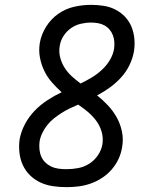

<svg xmlns="http://www.w3.org/2000/svg" viewBox="-20 -763 640 791"><path d="M254 8Q226 8 198.5 4Q171 0 147 -11Q123 -22 104 -40.5Q85 -59 74 -83Q63 -107 60 -135Q57 -163 61 -190Q67 -222 83 -252Q99 -282 122.5 -306.5Q146 -331 175 -350Q204 -369 234 -383Q213 -402 194 -423.5Q175 -445 162.5 -471Q150 -497 144.5 -526Q139 -555 144 -586Q150 -621 170 -653Q190 -685 220 -706Q250 -727 285 -735Q320 -743 355 -743Q381 -743 407 -739Q433 -735 455.5 -723.5Q478 -712 495 -694Q512 -676 521.5 -653Q531 -630 533.5 -604Q536 -578 532 -552Q527 -523 513.5 -495Q500 -467 479 -444Q458 -421 432.5 -402.5Q407 -384 380 -370Q404 -351 425 -328.5Q446 -306 461 -279Q476 -252 482.5 -220.5Q489 -189 483 -156Q479 -131 468 -107.5Q457 -84 439.5 -64Q422 -44 399.5 -29.5Q377 -15 352.5 -6.5Q328 2 303 5Q278 8 254 8ZM312 -419Q335 -430 357.5 -443.5Q380 -457 399.5 -475Q419 -493 432.5 -515.5Q446 -538 450 -562Q452 -576 451 -590.5Q450 -605 445 -618Q440 -631 431 -641.5Q422 -652 410 -658.5Q398 -665 384 -667.5Q370 -670 355 -670Q334 -670 312.5 -665Q291 -660 272.5 -647Q254 -634 241.5 -614.5Q229 -595 226 -573Q222 -549 228 -526Q234 -503 246.5 -483.5Q259 -464 276 -448.5Q293 -433 312 -419ZM254 -66Q278 -66 302 -70.5Q326 -75 347.5 -88.5Q369 -102 383.5 -123.5Q398 -145 402 -169Q406 -196 398.5 -221Q391 -246 376 -266Q361 -286 342 -302Q323 -318 302 -332Q285 -325 267.5 -316.5Q250 -308 233.5 -297.5Q217 -287 202 -275Q187 -263 175 -248Q163 -233 154.5 -215.5Q146 -198 143 -180Q141 -164 142.5 -148Q144 -132 150 -118Q156 -104 167 -93.5Q178 -83 192 -76.5Q206 -70 222 -68Q238 -66 254 -66Z"/></svg>

Font: Iosevka Etoile Oblique
Style: Regular
Weight: 400
Italic angle: -9°
Designer: Belleve Invis
Foundry: Belleve Invis
Version: Version 15.5.2; ttfautohint (v1.8.4)